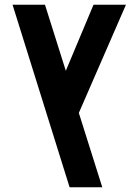

<svg xmlns="http://www.w3.org/2000/svg" viewBox="-20 -591 573 811"><path d="M512 -571 313 -114 412 200H274L33 -571H170L258 -292L375 -571Z"/></svg>

Font: Assistant
Style: Bold
Weight: 700
Designer: Hebrew By Ben Nathan, Latin by Paul Hunt
Version: Version 2.001;PS 002.001;hotconv 1.0.88;makeotf.lib2.5.64775